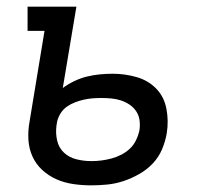

<svg xmlns="http://www.w3.org/2000/svg" viewBox="-20 -550 640 578"><path d="M254 8Q227 8 200 4Q173 0 149.5 -10.5Q126 -21 107 -38.5Q88 -56 77.5 -79.5Q67 -103 65.5 -130Q64 -157 69 -184L114 -457H63V-530H210L169 -285Q185 -297 204 -306Q223 -315 241.5 -319.5Q260 -324 279.5 -326Q299 -328 319 -328Q356 -328 391 -318Q426 -308 450 -283.5Q474 -259 481 -222.5Q488 -186 482 -149Q478 -125 468 -101Q458 -77 440 -58Q422 -39 399 -26Q376 -13 352 -5Q328 3 303.5 5.5Q279 8 254 8ZM255 -65Q271 -65 286 -67Q301 -69 316 -73Q331 -77 345.5 -84.5Q360 -92 371.5 -103Q383 -114 390 -129Q397 -144 400 -159Q402 -174 400 -188.5Q398 -203 390 -215Q382 -227 370 -235Q358 -243 344.5 -247.5Q331 -252 316 -253.5Q301 -255 285 -255Q272 -255 259 -254Q246 -253 232.5 -250Q219 -247 206 -242Q193 -237 181.5 -229Q170 -221 162.5 -209Q155 -197 152 -184L150 -172Q147 -149 152 -127Q157 -105 172.5 -90.5Q188 -76 210 -70.5Q232 -65 255 -65Z"/></svg>

Font: Iosevka Slab Extended
Style: Italic
Weight: 400
Width: 7
Italic angle: -9°
Monospace: yes
Designer: Belleve Invis
Foundry: Belleve Invis
Version: Version 11.1.0; ttfautohint (v1.8.3)